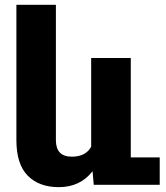

<svg xmlns="http://www.w3.org/2000/svg" viewBox="-20 -770 690 800"><path d="M645.5 -114.3V0H370.6L365.7 -56.6Q314 9.8 225.1 9.8Q142.6 9.8 95.5 -38.1Q48.3 -85.9 48.3 -186.5V-750H212.9V-185.5Q212.9 -117.2 279.3 -117.2Q337.4 -117.2 359.9 -158.7V-528.3H524.9V-114.3Z"/></svg>

Font: Mardoto Black
Style: Regular
Weight: 900
Designer: Christian Robertson, Vahan Hovhannisyan
Foundry: Google
Version: Version 1.000